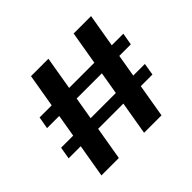

<svg xmlns="http://www.w3.org/2000/svg" viewBox="-163 -934 1168 1168"><g transform="rotate(-45 421.0 -350.0)"><path d="M376.6 -715 252.6 15H102.7L226.7 -715ZM743.5 -715 619.5 15H469.6L593.6 -715ZM806.6 -500.3 792.9 -422.3H72.3L86 -500.3ZM769 -277.7 756.3 -199.7H35.2L48.4 -277.7Z"/></g></svg>

Font: Pathway Extreme 8pt Thin
Style: Regular
Weight: 100
Designer: Eduardo Rodriguez Tunni
Foundry: Eduardo Rodriguez Tunni
Version: Version 1.000